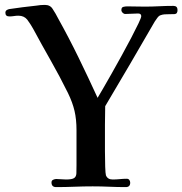

<svg xmlns="http://www.w3.org/2000/svg" viewBox="-20 -761 744 783"><path d="M704 -720Q704 -704 691.5 -703.5Q679 -703 668 -703Q660 -703 651.5 -702.5Q643 -702 635 -699Q628 -697 621.5 -688Q615 -679 611 -673Q561 -586 510.5 -500Q460 -414 409 -328Q409 -309 408.5 -290Q408 -271 408 -252Q408 -240 408 -210Q408 -180 408 -144.5Q408 -109 409 -81Q410 -53 412 -46Q419 -29 439 -29Q454 -29 468.5 -30.5Q483 -32 497 -32Q504 -32 507.5 -27Q511 -22 511 -16Q511 2 493 2Q459 2 425.5 0.5Q392 -1 358 -1Q321 -1 283.5 0.5Q246 2 209 2Q190 2 190 -17Q190 -25 197 -28Q204 -31 209 -31Q220 -31 229.5 -30Q239 -29 249 -29Q274 -29 282.5 -35Q291 -41 291.5 -54Q292 -67 292 -88V-230Q292 -274 284 -308.5Q276 -343 257 -382Q224 -449 187 -514Q150 -579 115 -644Q105 -662 91 -681Q78 -697 55 -697Q46 -697 37 -695.5Q28 -694 18 -694Q2 -694 2 -709Q2 -716 7 -719.5Q12 -723 18 -724Q44 -728 72 -731.5Q100 -735 128 -738Q145 -741 163 -741Q185 -741 195 -724Q201 -715 206.5 -705.5Q212 -696 217 -686Q261 -607 300.5 -526Q340 -445 378 -362Q384 -372 399.5 -398.5Q415 -425 435 -460.5Q455 -496 476 -534Q497 -572 515 -606.5Q533 -641 544.5 -665Q556 -689 556 -695Q556 -706 543 -706Q530 -706 517.5 -705Q505 -704 491 -704Q485 -704 480 -709Q475 -714 475 -720Q475 -731 483 -733Q491 -735 499 -735Q516 -735 534 -734.5Q552 -734 570 -734Q600 -734 628.5 -735.5Q657 -737 687 -737Q704 -737 704 -720Z"/></svg>

Font: Kaisei Opti Medium
Style: Regular
Weight: 500
Designer: Font-Kai, 金井和夫
Foundry: KAZUO KANAI
Version: Version 5.003